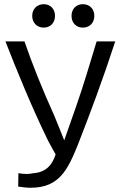

<svg xmlns="http://www.w3.org/2000/svg" viewBox="-20 -890 605 918"><path d="M431 -814C431 -848 408 -870 376 -870C345 -870 322 -848 322 -814C322 -780 345 -758 376 -758C408 -758 431 -780 431 -814ZM243 -814C243 -848 220 -870 189 -870C158 -870 134 -848 134 -814C134 -780 158 -758 189 -758C220 -758 243 -780 243 -814ZM67 2C85.4 4.8 105.3 7.7 126.3 7.7C262.7 7.7 303.6 -77.7 352 -197C414 -356 472 -511 531 -692H442C412 -592 380 -485 345 -384L287 -219C276 -249 251 -308 239 -338C183 -462 134 -584 97 -692H6C62 -549 130 -381 211 -215C223 -195 233 -173 246 -152C230 -101 199 -66 140 -62C128.7 -59.3 117.4 -58.2 106.4 -58.2C93 -58.2 80.1 -59.8 68 -62C68 -41 67 -19 67 2Z"/></svg>

Font: Repo
Style: Regular
Weight: 400
Designer: Stefan Peev
Foundry: Context Ltd
Version: Version 0.000